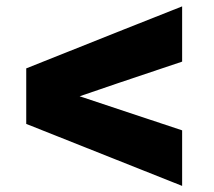

<svg xmlns="http://www.w3.org/2000/svg" viewBox="-20 -658 680 611"><path d="M559.6 -66.4Q559.6 -110.4 559.6 -243.2Q478.5 -270.5 233.4 -351.6Q314.5 -379.9 559.6 -461.9Q559.6 -505.9 559.6 -637.7Q435.5 -588.9 63.5 -440.4Q63.5 -428.7 63.5 -396.5Q63.5 -363.3 63.5 -263.7Q187.5 -214.8 559.6 -66.4Z"/></svg>

Font: Big-Shock
Style: Black
Weight: 400